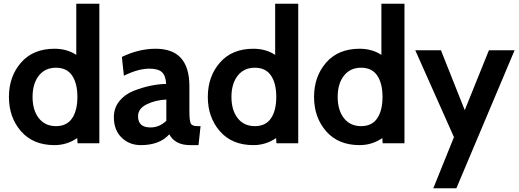

<svg xmlns="http://www.w3.org/2000/svg" viewBox="-20 -770 2788 1032"><path d="M514 0H397L395 -28Q340 10 273 10Q158 10 93 -64.5Q28 -139 28 -249Q28 -359 93 -433.5Q158 -508 273 -508Q340 -508 390 -475V-750H514ZM281 -406Q222 -406 188.5 -363Q155 -320 155 -249Q155 -178 188.5 -135Q222 -92 281 -92Q339 -92 367.5 -134Q396 -176 396 -249Q396 -322 367.5 -364Q339 -406 281 -406Z M1058 -92 1047 10H1002Q921 10 890 -48Q838 10 737 10Q675 10 633.5 -30.5Q592 -71 592 -140Q592 -190 621.5 -226.5Q651 -263 698 -281.5Q745 -300 788.5 -309Q832 -318 873 -319Q871 -363 850.5 -382Q830 -401 783 -401Q723 -401 646 -363L635 -464Q726 -508 817 -508Q998 -508 998 -307V-172Q998 -118 1006 -105Q1014 -92 1042 -92ZM874 -121V-235Q814 -232 768 -209Q722 -186 722 -145Q722 -85 789 -85Q837 -85 874 -121Z M1583 0H1466L1464 -28Q1409 10 1342 10Q1227 10 1162 -64.5Q1097 -139 1097 -249Q1097 -359 1162 -433.5Q1227 -508 1342 -508Q1409 -508 1459 -475V-750H1583ZM1350 -406Q1291 -406 1257.5 -363Q1224 -320 1224 -249Q1224 -178 1257.5 -135Q1291 -92 1350 -92Q1408 -92 1436.5 -134Q1465 -176 1465 -249Q1465 -322 1436.5 -364Q1408 -406 1350 -406Z M2154 0H2037L2035 -28Q1980 10 1913 10Q1798 10 1733 -64.5Q1668 -139 1668 -249Q1668 -359 1733 -433.5Q1798 -508 1913 -508Q1980 -508 2030 -475V-750H2154ZM1921 -406Q1862 -406 1828.5 -363Q1795 -320 1795 -249Q1795 -178 1828.5 -135Q1862 -92 1921 -92Q1979 -92 2007.5 -134Q2036 -176 2036 -249Q2036 -322 2007.5 -364Q1979 -406 1921 -406Z M2746 -500 2433 242H2309L2420 -33L2212 -500H2350L2478 -178L2608 -500Z"/></svg>

Font: Cabin
Style: Bold
Weight: 700
Designer: Pablo Impallari
Foundry: Pablo Impallari. www.impallari.com Igino Marini. www.ikern.com
Version: Version 1.005